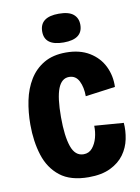

<svg xmlns="http://www.w3.org/2000/svg" viewBox="-83 -773 614 842"><g transform="rotate(-10 224.0 -351.5)"><path d="M244 13Q163 13 116.5 -23.5Q70 -60 50.5 -121.5Q31 -183 31 -258Q31 -314 41.5 -365Q52 -416 76.5 -456Q101 -496 141 -519.5Q181 -543 239 -543Q301 -543 343.5 -517Q386 -491 406.5 -448.5Q427 -406 425 -357L292 -339Q292 -379 278 -407Q264 -435 234 -435Q201 -435 185 -394.5Q169 -354 169 -267Q169 -183 185 -136.5Q201 -90 239 -90Q263 -90 278 -108Q293 -126 300 -152Q307 -178 306 -205L436 -195Q439 -160 431.5 -123Q424 -86 402 -55.5Q380 -25 341 -6Q302 13 244 13ZM238 -588Q153 -588 153 -651Q153 -716 238 -716Q282 -716 302.5 -699Q323 -682 323 -652Q323 -588 238 -588Z"/></g></svg>

Font: Bricolage Grotesque 10pt Condensed Bricolage Grotesque 10pt Condensed Regular
Style: Bold
Weight: 700
Width: 3
Designer: Mathieu Triay
Foundry: Atelier Triay
Version: Version 1.000; ttfautohint (v1.8.4.7-5d5b);gftools[0.9.32]